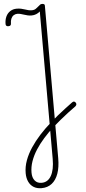

<svg xmlns="http://www.w3.org/2000/svg" viewBox="-122 -1474 1097 2454"><g transform="rotate(-5 426.5 -247.5)"><path d="M307 925Q249 925 207.5 900Q166 875 143.5 827.5Q121 780 121 717Q121 635 150.5 554.5Q180 474 232 395.5Q284 317 352 242.5Q420 168 497 101Q546 57 596 16.5Q646 -24 695.5 -61.5Q745 -99 791 -133Q807 -144 817 -141.5Q827 -139 838 -125Q845 -112 842.5 -101Q840 -90 829 -80Q779 -45 727.5 -5Q676 35 623.5 77.5Q571 120 521 165Q455 225 396 291.5Q337 358 292 428Q247 498 221.5 570.5Q196 643 196 716Q196 781 227 819Q258 857 314 857Q394 857 437.5 780.5Q481 704 481 565V-1327Q461 -1308 432.5 -1296.5Q404 -1285 373 -1285Q347 -1285 323 -1290.5Q299 -1296 277 -1303.5Q255 -1311 233.5 -1316.5Q212 -1322 191 -1322Q165 -1322 144 -1308Q123 -1294 111.5 -1267.5Q100 -1241 100 -1204Q100 -1191 92 -1182.5Q84 -1174 65 -1174Q47 -1174 39 -1182Q31 -1190 31 -1204Q31 -1259 50.5 -1300.5Q70 -1342 106 -1365Q142 -1388 189 -1388Q220 -1388 245.5 -1382.5Q271 -1377 292.5 -1369.5Q314 -1362 336 -1356.5Q358 -1351 382 -1351Q413 -1351 434 -1366Q455 -1381 472 -1396Q485 -1409 494.5 -1414.5Q504 -1420 517 -1420Q534 -1420 543 -1414.5Q552 -1409 552 -1397V563Q552 678 523 759Q494 840 439.5 882.5Q385 925 307 925Z"/></g></svg>

Font: Playwrite BE WAL Light
Style: Regular
Weight: 300
Version: Version 1.002